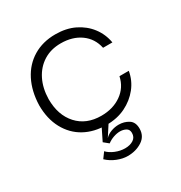

<svg xmlns="http://www.w3.org/2000/svg" viewBox="-139 -506 722 767"><g transform="rotate(-30 222.0 -123.0)"><path d="M220 10Q163 10 119.5 -14Q76 -38 51 -84Q26 -130 26 -193Q28 -257 52.5 -305Q77 -353 121 -379.5Q165 -406 223 -406Q273 -406 311 -387.5Q349 -369 373.5 -337Q398 -305 405 -264H362Q352 -311 315 -337.5Q278 -364 224 -364Q178 -364 144 -342.5Q110 -321 91 -283Q72 -245 71 -195Q71 -121 111.5 -76.5Q152 -32 221 -32Q275 -32 313.5 -59Q352 -86 362 -133H405Q398 -92 372.5 -60Q347 -28 308.5 -9Q270 10 220 10ZM140 122 159 96Q172 110 194 119Q216 128 238 128Q261 128 276.5 118Q292 108 292 88Q292 72 280 65.5Q268 59 253 59Q239 59 223 64.5Q207 70 194 80L172 62L210 -15L238 -4L198 58Q209 46 226.5 39.5Q244 33 262 33Q287 33 307 45.5Q327 58 327 88Q327 123 298.5 141.5Q270 160 232 160Q209 160 184 150Q159 140 140 122Z"/></g></svg>

Font: Darker Grotesque
Style: Regular
Weight: 400
Designer: Gabriel Lam
Foundry: TypeRant
Version: Version 1.000;gftools[0.9.28]